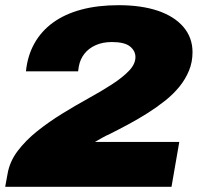

<svg xmlns="http://www.w3.org/2000/svg" viewBox="-20 -720 778 740"><path d="M0 0 9 -49Q17 -97 48 -138Q79 -179 123.5 -214.5Q168 -250 219 -281.5Q270 -313 320 -340.5Q370 -368 411 -394.5Q452 -421 477 -447Q502 -473 502 -500Q502 -524 481 -541Q460 -558 411 -558Q376 -558 349 -546Q322 -534 305.5 -513Q289 -492 284 -465L281 -445H80Q86 -505 112.5 -552.5Q139 -600 184.5 -633Q230 -666 293.5 -683Q357 -700 437 -700Q525 -700 588.5 -678.5Q652 -657 687 -616Q722 -575 722 -519Q722 -481 708.5 -448Q695 -415 671.5 -386Q648 -357 616.5 -332Q585 -307 549.5 -284.5Q514 -262 477 -242Q440 -222 404 -204Q388 -197 373 -188.5Q358 -180 346 -173H671L641 0Z"/></svg>

Font: Archivo SemiExpanded Black
Style: Italic
Weight: 900
Width: 6
Italic angle: -10°
Designer: Hector Gatti
Foundry: Omnibus-Type
Version: Version 2.001